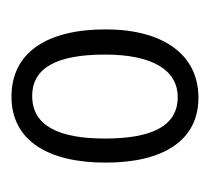

<svg xmlns="http://www.w3.org/2000/svg" viewBox="-36 -728 374 343"><g transform="rotate(90 151.5 -556.0)"><path d="M270 -557C270 -661 230 -723 154 -723C77 -723 32 -660 32 -557C32 -453 73 -389 152 -389C231 -389 270 -455 270 -557ZM77 -556C77 -643 106 -686 153 -686C205 -686 227 -639 227 -556C227 -473 204 -426 151 -426C100 -426 77 -471 77 -556Z"/></g></svg>

Font: Noto Sans Devanagari UI ExtraCondensed Light
Style: Regular
Weight: 300
Width: 2
Designer: Jelle Bosma - Monotype Design Team
Foundry: Monotype Imaging Inc.
Version: Version 2.004